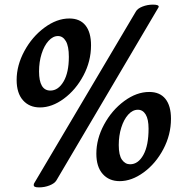

<svg xmlns="http://www.w3.org/2000/svg" viewBox="-20 -774 783 831"><path d="M126 27Q126 22 128 19L568 -724Q575 -737 596.5 -745.5Q618 -754 642 -754Q667 -754 667 -745Q667 -743 663 -737L224 7Q216 20 194.5 28.5Q173 37 149 37Q136 37 131 34.5Q126 32 126 27ZM52 -428Q52 -491 85.5 -553Q119 -615 172.5 -654.5Q226 -694 280 -694Q326 -694 350 -664Q374 -634 374 -578Q374 -509 341 -447Q308 -385 256.5 -347Q205 -309 153 -309Q107 -309 79.5 -340Q52 -371 52 -428ZM278 -528Q278 -574 265 -596Q252 -618 231 -618Q209 -618 190 -597Q171 -576 160 -541Q149 -506 149 -465Q149 -382 198 -382Q232 -382 255 -421Q278 -460 278 -528ZM397 -109Q397 -173 430.5 -235Q464 -297 517.5 -336.5Q571 -376 626 -376Q672 -376 696 -346Q720 -316 720 -260Q720 -191 687 -128.5Q654 -66 602 -28Q550 10 498 10Q452 10 424.5 -21Q397 -52 397 -109ZM623 -217Q623 -258 610.5 -278.5Q598 -299 577 -299Q554 -299 535 -278Q516 -257 505 -222Q494 -187 494 -146Q494 -102 508 -82.5Q522 -63 543 -63Q578 -63 600.5 -103.5Q623 -144 623 -217Z"/></svg>

Font: Charm
Style: Bold
Weight: 700
Designer: Katatrad Aksorn Co.,Ltd.
Foundry: Cadson Demak Co.,Ltd.
Version: Version 1.001